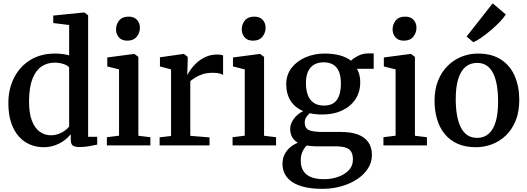

<svg xmlns="http://www.w3.org/2000/svg" viewBox="-20 -896 3250 1183"><path d="M248 11Q204.5 11 165.5 -5.2Q126.5 -21.5 96.2 -55Q66 -88.5 48.8 -139.8Q31.5 -191 31.5 -261.5Q31.5 -346 65.8 -415Q100 -484 164.5 -525Q229 -566 320 -566Q344 -566 366 -563Q388 -560 406 -555V-742L308 -754V-800L495.5 -819H500L523 -801.5V-53H579V-5Q558.5 -0.5 529 4.8Q499.5 10 469.5 10Q443.5 10 429.8 1.8Q416 -6.5 416 -38V-69.5Q400 -48.5 374.8 -30Q349.5 -11.5 317.2 -0.2Q285 11 248 11ZM293 -62.5Q319.5 -62.5 341.8 -71Q364 -79.5 380.5 -91.8Q397 -104 406 -116V-480.5Q398.5 -492.5 372.5 -501.2Q346.5 -510 316 -510Q271.5 -510 236.2 -486.5Q201 -463 180.5 -411.8Q160 -360.5 159 -277Q158 -200.5 176.2 -153.2Q194.5 -106 225.2 -84.2Q256 -62.5 293 -62.5Z M638.5 0V-50.5L713.5 -60V-468.5L641 -486.5V-542L805 -563.5H808.5L832.5 -545.5V-59.5L906.5 -50.5V0ZM764 -645.5Q730 -645.5 712.5 -666Q695 -686.5 695 -714.5Q695 -746 714.2 -769.8Q733.5 -793.5 772 -793.5H773Q806.5 -793.5 824.2 -773.5Q842 -753.5 842 -725.5Q842 -694 822.5 -669.8Q803 -645.5 765 -645.5Z M963.5 0V-50L1034 -58V-468.5L965.5 -486.5V-543L1109.5 -563.5H1113.5L1136.5 -545.5V-525L1134 -437H1136.5Q1141 -447.5 1154.8 -467.5Q1168.5 -487.5 1191.8 -509Q1215 -530.5 1246.8 -545.2Q1278.5 -560 1318 -560Q1332 -560 1340.5 -558.2Q1349 -556.5 1354.5 -555V-434Q1347.5 -439.5 1331.8 -443.5Q1316 -447.5 1291 -447.5Q1255 -447.5 1228.5 -438.8Q1202 -430 1183.5 -418.2Q1165 -406.5 1152.5 -396V-59L1271 -49.5V0Z M1413 0V-50.5L1488 -60V-468.5L1415.5 -486.5V-542L1579.5 -563.5H1583L1607 -545.5V-59.5L1681 -50.5V0ZM1538.5 -645.5Q1504.5 -645.5 1487 -666Q1469.5 -686.5 1469.5 -714.5Q1469.5 -746 1488.8 -769.8Q1508 -793.5 1546.5 -793.5H1547.5Q1581 -793.5 1598.8 -773.5Q1616.5 -753.5 1616.5 -725.5Q1616.5 -694 1597 -669.8Q1577.5 -645.5 1539.5 -645.5Z M1966 267.5Q1904.5 267.5 1858.8 257Q1813 246.5 1782.2 226.5Q1751.5 206.5 1736 178Q1720.5 149.5 1720.5 113Q1720.5 81.5 1733.2 55.8Q1746 30 1767.8 11.8Q1789.5 -6.5 1815.5 -16.5Q1792 -30 1780 -51.2Q1768 -72.5 1768 -101Q1768 -123.5 1778.8 -144.8Q1789.5 -166 1807.8 -183.5Q1826 -201 1848.5 -211.5Q1795.5 -234 1769.5 -276.5Q1743.5 -319 1743.5 -376Q1743.5 -435.5 1777 -478.2Q1810.5 -521 1864.2 -543.5Q1918 -566 1979 -566Q2033 -566 2074 -554.8Q2115 -543.5 2143 -522Q2154 -535 2184.2 -551Q2214.5 -567 2251 -567H2282.5V-472H2179Q2185.5 -462 2190 -449Q2194.5 -436 2197 -421.2Q2199.5 -406.5 2199.5 -390.5Q2200 -330 2170.2 -285Q2140.5 -240 2088 -215.2Q2035.5 -190.5 1966.5 -190.5Q1945.5 -190.5 1925.8 -192.5Q1906 -194.5 1888.5 -198.5Q1875 -187 1866.2 -172.8Q1857.5 -158.5 1857.5 -141.5Q1857.5 -107 1882.2 -95Q1907 -83 1966.5 -83H2079Q2144.5 -83 2187 -66.5Q2229.5 -50 2250.5 -18.2Q2271.5 13.5 2271.5 58.5Q2271.5 104.5 2247 142.5Q2222.5 180.5 2180 208.5Q2137.5 236.5 2082.5 252Q2027.5 267.5 1966 267.5ZM1977.5 208Q2022 208 2062.5 194Q2103 180 2128.8 153.2Q2154.5 126.5 2154.5 87.5Q2154.5 60.5 2145.8 42.2Q2137 24 2113.2 14.8Q2089.5 5.5 2045 5.5H1929Q1913 5.5 1898 4.2Q1883 3 1870 0.5Q1853.5 16.5 1843.2 39.5Q1833 62.5 1833 94Q1833 129.5 1847.8 155Q1862.5 180.5 1894 194.2Q1925.5 208 1977.5 208ZM1976 -245.5Q2031 -245.5 2055.8 -280.8Q2080.5 -316 2080.5 -381Q2080.5 -425.5 2068.5 -454.5Q2056.5 -483.5 2032.8 -497.8Q2009 -512 1974 -512Q1941.5 -512 1917 -498.8Q1892.5 -485.5 1878.8 -457.2Q1865 -429 1865 -383.5Q1865 -343 1876.2 -311.8Q1887.5 -280.5 1912 -263Q1936.5 -245.5 1976 -245.5Z M2342.5 0V-50.5L2417.5 -60V-468.5L2345 -486.5V-542L2509 -563.5H2512.5L2536.5 -545.5V-59.5L2610.5 -50.5V0ZM2468 -645.5Q2434 -645.5 2416.5 -666Q2399 -686.5 2399 -714.5Q2399 -746 2418.2 -769.8Q2437.5 -793.5 2476 -793.5H2477Q2510.5 -793.5 2528.2 -773.5Q2546 -753.5 2546 -725.5Q2546 -694 2526.5 -669.8Q2507 -645.5 2469 -645.5Z M2657.5 -275.5Q2657.5 -347 2679.8 -401Q2702 -455 2739.8 -491.8Q2777.5 -528.5 2825.2 -547.2Q2873 -566 2924.5 -566Q3010.5 -566 3067 -529Q3123.5 -492 3151.5 -427.5Q3179.5 -363 3179.5 -279.5Q3179.5 -207.5 3157.5 -153Q3135.5 -98.5 3097.5 -62Q3059.5 -25.5 3011.8 -7.2Q2964 11 2912.5 11Q2848 11 2800.2 -10Q2752.5 -31 2720.8 -69.5Q2689 -108 2673.2 -160.5Q2657.5 -213 2657.5 -275.5ZM2920 -46.5Q2961.5 -46.5 2990.2 -71Q3019 -95.5 3034 -145.2Q3049 -195 3049 -270Q3049 -322.5 3042 -366.2Q3035 -410 3019.8 -442Q3004.5 -474 2979.8 -491.2Q2955 -508.5 2919.5 -508.5Q2877.5 -508.5 2848.2 -484Q2819 -459.5 2803.5 -410Q2788 -360.5 2788 -285Q2788 -232 2795.5 -188.2Q2803 -144.5 2818.5 -112.8Q2834 -81 2859 -63.8Q2884 -46.5 2920 -46.5ZM2896 -636 2855 -671 3015.5 -875.5 3096.5 -807Q3085 -788 3060.5 -762.2Q3036 -736.5 3005.8 -710.8Q2975.5 -685 2946.5 -664.8Q2917.5 -644.5 2897 -636Z"/></svg>

Font: Merriweather 28pt SemiBold
Style: Regular
Weight: 600
Version: Version 2.100